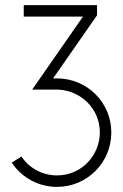

<svg xmlns="http://www.w3.org/2000/svg" viewBox="-20 -720 482 752"><path d="M73 -700V-655H305L106 -369H209C293 -365 371 -298 371 -201C371 -113 301 -33 203 -33C145 -33 94 -62 64 -107L26 -83C64 -26 129 12 203 12C321 12 416 -83 416 -201C416 -319 321 -413 203 -413H188L360 -660V-700Z"/></svg>

Font: Advent Pro
Style: Light
Weight: 300
Designer: Andreas Kalpakidis
Foundry: Andreas Kalpakidis
Version: Version 2.002 2007